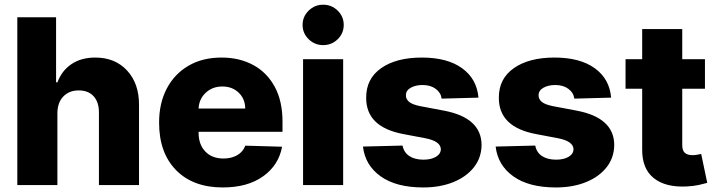

<svg xmlns="http://www.w3.org/2000/svg" viewBox="-20 -802 3110 832"><path d="M228.7 -311.1V0H55V-727.3H223V-445.3H229Q247.5 -495.7 289.6 -524.1Q331.7 -552.6 392.8 -552.6Q478.7 -552.6 530.7 -496.4Q582.7 -440.3 582.4 -347.7V0H408.7V-313.6Q409.1 -359 386 -384.6Q362.9 -410.2 321 -410.2Q279.8 -410.2 254.4 -383.9Q229 -357.6 228.7 -311.1Z M945.3 10.3Q816.8 10.3 743.1 -64.6Q669.4 -139.6 669.4 -270.6Q669.4 -355.1 702.8 -418.5Q736.2 -481.9 796.9 -517.2Q857.6 -552.6 940 -552.6Q1017.4 -552.6 1077.1 -520.4Q1136.7 -488.3 1170.5 -426.1Q1204.2 -364 1204.2 -274.1V-230.8H840.6V-226.2Q840.6 -176.1 869.5 -145.6Q898.4 -115.1 948.5 -115.1Q982.6 -115.1 1007.8 -129.4Q1033 -143.8 1043 -170.8L1202.4 -166.2Q1187.5 -85.9 1120 -37.8Q1052.6 10.3 945.3 10.3ZM840.6 -331.7H1042.6Q1042.3 -373.6 1014.4 -400.4Q986.5 -427.2 943.5 -427.2Q900.2 -427.2 871.3 -399.9Q842.3 -372.5 840.6 -331.7Z M1293.3 0V-545.5H1467V0ZM1380.3 -606.5Q1343.8 -606.5 1317.5 -632.1Q1291.2 -657.7 1291.2 -693.9Q1291.2 -730.1 1317.5 -755.9Q1343.8 -781.6 1380.3 -781.6Q1417.3 -781.6 1443.4 -755.9Q1469.5 -730.1 1469.5 -693.9Q1469.5 -657.7 1443.4 -632.1Q1417.3 -606.5 1380.3 -606.5Z M2053.3 -378.9 1893.8 -374.6Q1890.3 -400.6 1867.9 -417.1Q1845.5 -433.6 1811.1 -433.6Q1780.9 -433.6 1759.8 -421.7Q1738.6 -409.8 1739 -388.8Q1738.6 -373.2 1752 -361.3Q1765.3 -349.4 1799.7 -342.3L1904.8 -322.4Q2065.7 -291.5 2066.8 -174.7Q2066.4 -118.6 2033.6 -77.1Q2000.7 -35.5 1943.9 -12.6Q1887.1 10.3 1813.9 10.3Q1697.1 10.3 1629.6 -37.8Q1562.1 -85.9 1552.9 -166.9L1724.4 -171.2Q1730.1 -141.3 1753.9 -125.7Q1777.7 -110.1 1814.6 -110.1Q1848 -110.1 1869 -122.5Q1889.9 -134.9 1890.3 -155.5Q1889.2 -190 1823.9 -202.8L1728.7 -220.9Q1565.7 -251.1 1566.8 -378.9Q1566.4 -460.9 1631.7 -506.7Q1697.1 -552.6 1807.9 -552.6Q1918.7 -552.6 1982.6 -506.2Q2046.5 -459.9 2053.3 -378.9Z M2628.2 -378.9 2468.8 -374.6Q2465.2 -400.6 2442.8 -417.1Q2420.5 -433.6 2386 -433.6Q2355.8 -433.6 2334.7 -421.7Q2313.6 -409.8 2313.9 -388.8Q2313.6 -373.2 2326.9 -361.3Q2340.2 -349.4 2374.6 -342.3L2479.8 -322.4Q2640.6 -291.5 2641.7 -174.7Q2641.3 -118.6 2608.5 -77.1Q2575.6 -35.5 2518.8 -12.6Q2462 10.3 2388.8 10.3Q2272 10.3 2204.5 -37.8Q2137.1 -85.9 2127.8 -166.9L2299.4 -171.2Q2305 -141.3 2328.8 -125.7Q2352.6 -110.1 2389.6 -110.1Q2422.9 -110.1 2443.9 -122.5Q2464.8 -134.9 2465.2 -155.5Q2464.1 -190 2398.8 -202.8L2303.6 -220.9Q2140.6 -251.1 2141.7 -378.9Q2141.3 -460.9 2206.7 -506.7Q2272 -552.6 2382.8 -552.6Q2493.6 -552.6 2557.5 -506.2Q2621.4 -459.9 2628.2 -378.9Z M3034.8 -545.5V-417.6H2936.4V-173.3Q2936.4 -149.1 2948 -139.4Q2959.5 -129.6 2980.5 -129.6Q2990.4 -129.6 3001.6 -131.6Q3012.8 -133.5 3018.5 -134.9L3044.7 -9.6Q3032.3 -6 3009.9 -0.9Q2987.6 4.3 2956 6Q2864 10.7 2813 -30.2Q2762.1 -71 2762.8 -154.1V-417.6H2690.7V-545.5H2762.8V-676.1H2936.4V-545.5Z"/></svg>

Font: Inter UI Extra Bold
Style: Regular
Weight: 800
Designer: Rasmus Andersson
Foundry: rsms
Version: 3.2;8d6f07862